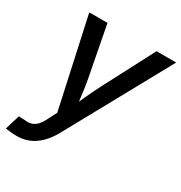

<svg xmlns="http://www.w3.org/2000/svg" viewBox="-184 -654 930 985"><g transform="rotate(30 281.5 -161.5)"><path d="M-12.2 200.7 14.2 113.3 49.8 114.7Q71.3 117.7 88.9 112.8Q106.4 107.9 121.1 93Q135.7 78.1 148.9 51.3L175.8 -1L60.5 -529.3H168.5L225.1 -233.9Q233.4 -189 238.8 -144Q244.1 -99.1 250 -54.2H219.7Q240.2 -99.1 261 -144.3Q281.7 -189.5 304.7 -233.9L459 -529.3H575.2L238.3 84Q216.3 123 188.7 150.4Q161.1 177.7 128.2 191.9Q95.2 206.1 56.6 206.1Q37.1 206.1 19 204.3Q1 202.6 -12.2 200.7Z"/></g></svg>

Font: Inter 24pt Medium
Style: Italic
Weight: 500
Italic angle: -9.3988°
Designer: Rasmus Andersson
Foundry: rsms
Version: Version 4.001;git-66647c0bb